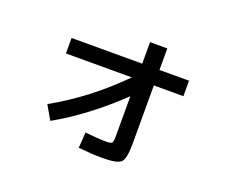

<svg xmlns="http://www.w3.org/2000/svg" viewBox="-109 -808 1217 1014"><g transform="rotate(20 500.0 -300.5)"><path d="M178 -510H575V-631H672V-510H838V-423H672V-96Q672 -11 651 9.5Q630 30 546 30Q489 30 412 22L418 -66Q490 -58 536 -58Q562 -58 568.5 -64.5Q575 -71 575 -97V-327Q400 -160 222 -60L177 -138Q376 -249 548 -423H178Z"/></g></svg>

Font: M PLUS 1p Medium
Style: Regular
Weight: 500
Version: Version 1.062